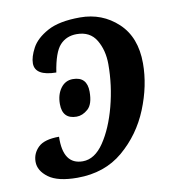

<svg xmlns="http://www.w3.org/2000/svg" viewBox="-68 -607 620 678"><g transform="rotate(-10 242.0 -268.0)"><path d="M156 10Q254 10 320.5 -46.5Q387 -103 420.5 -185.5Q454 -268 454 -348Q454 -442 398 -494Q342 -546 263 -546Q188 -546 146 -523Q104 -500 87.5 -469Q71 -438 71 -415Q71 -370 147 -369Q158 -440 181 -465Q204 -490 241 -490Q289 -490 311 -453Q333 -416 333 -366Q333 -290 313.5 -216Q294 -142 261 -93Q228 -44 185 -44Q114 -44 117 -144Q64 -144 42 -122.5Q20 -101 20 -71Q20 -39 53 -14.5Q86 10 156 10ZM191 -203Q212 -203 231.5 -220Q251 -237 251 -282Q251 -336 200 -336Q173 -336 156.5 -313.5Q140 -291 140 -257Q140 -203 191 -203Z"/></g></svg>

Font: Noto Serif SemiCondensed Semi
Style: Italic
Weight: 600
Width: 4
Italic angle: -12°
Designer: Monotype Design Team
Foundry: Monotype Imaging Inc.
Version: Version 1.901